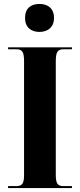

<svg xmlns="http://www.w3.org/2000/svg" viewBox="-20 -954 405 974"><path d="M180 -792C221 -792 254 -815 254 -863C254 -913 221 -934 180 -934C138 -934 107 -913 107 -863C107 -815 138 -792 180 -792ZM21 0H345V-10H302C273 -10 263 -22 263 -67V-643C263 -691 273 -704 302 -704H345V-714H21V-704H63C92 -704 102 -691 102 -644V-66C102 -22 92 -10 63 -10H21Z"/></svg>

Font: Noto Serif Display Condensed ExtraBold
Style: Regular
Weight: 800
Width: 3
Designer: Monotype Design Team
Foundry: Monotype Imaging Inc.
Version: Version 2.009